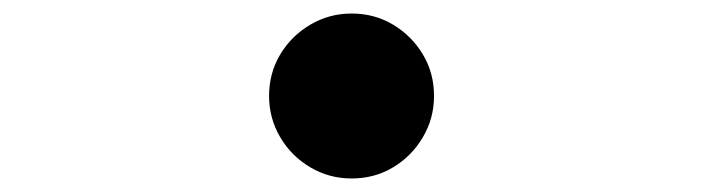

<svg xmlns="http://www.w3.org/2000/svg" viewBox="-20 -522 1040 284"><path d="M500 -258Q467 -258 439 -274.5Q411 -291 394.5 -319Q378 -347 378 -380Q378 -414 394.5 -441.5Q411 -469 439 -485.5Q467 -502 500 -502Q534 -502 561.5 -485.5Q589 -469 605.5 -441.5Q622 -414 622 -380Q622 -347 605.5 -319Q589 -291 561.5 -274.5Q534 -258 500 -258Z"/></svg>

Font: Zen Kaku Gothic Antique Black
Style: Regular
Weight: 900
Designer: Yoshimichi Ohira
Foundry: Positype
Version: Version 1.001